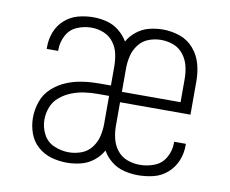

<svg xmlns="http://www.w3.org/2000/svg" viewBox="-65 -620 850 709"><g transform="rotate(10 360.0 -265.0)"><path d="M227 8Q253 8 279 1.5Q305 -5 326 -21.5Q347 -38 360 -61Q373 -38 394 -21.5Q415 -5 441 1.5Q467 8 493 8Q523 8 551.5 1Q580 -6 602.5 -25.5Q625 -45 636.5 -72.5Q648 -100 648 -129V-137H604V-131Q604 -103 589.5 -77.5Q575 -52 548.5 -41.5Q522 -31 493 -31Q469 -31 446 -39.5Q423 -48 408 -67.5Q393 -87 387.5 -110.5Q382 -134 382 -158V-246H646V-373Q646 -405 637.5 -436Q629 -467 607.5 -492Q586 -517 555 -527.5Q524 -538 492 -538Q466 -538 440.5 -531.5Q415 -525 394 -508.5Q373 -492 361 -470Q348 -492 327.5 -508.5Q307 -525 282 -531.5Q257 -538 231 -538Q202 -538 174 -530.5Q146 -523 124 -503.5Q102 -484 91.5 -457Q81 -430 81 -401V-393H124V-399Q124 -426 137.5 -451.5Q151 -477 177 -488Q203 -499 231 -499Q255 -499 277 -490Q299 -481 313.5 -462Q328 -443 333 -419.5Q338 -396 338 -373V-301H294Q263 -301 232 -296.5Q201 -292 172 -280Q143 -268 119.5 -246.5Q96 -225 85.5 -195Q75 -165 75 -134Q75 -105 85 -76.5Q95 -48 117.5 -28Q140 -8 168.5 0Q197 8 227 8ZM382 -285V-373Q382 -396 387.5 -419.5Q393 -443 408 -462.5Q423 -482 445.5 -490.5Q468 -499 492 -499Q516 -499 538.5 -490.5Q561 -482 576 -462.5Q591 -443 596.5 -419.5Q602 -396 602 -373V-285ZM227 -31Q199 -31 172 -42.5Q145 -54 131.5 -80Q118 -106 118 -134Q118 -159 127 -182Q136 -205 155.5 -221Q175 -237 198 -246Q221 -255 245.5 -258.5Q270 -262 294 -262H338V-158Q338 -134 332.5 -110.5Q327 -87 312 -67.5Q297 -48 274 -39.5Q251 -31 227 -31Z"/></g></svg>

Font: Iosevka Sparkle Extralight
Style: Regular
Weight: 200
Designer: Belleve Invis
Foundry: Belleve Invis
Version: Version 4.5.0; ttfautohint (v1.8.3)